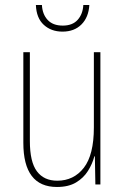

<svg xmlns="http://www.w3.org/2000/svg" viewBox="-20 -828 498 765"><path d="M380 -620V-93H360L358 -205H356Q348 -175 330.5 -147Q313 -119 283 -101Q253 -83 207 -83Q73 -83 73 -259V-620H99V-266Q99 -183 127 -145.5Q155 -108 208 -108Q274 -108 314 -159.5Q354 -211 354 -320V-620ZM336 -808Q333 -759 304.5 -730.5Q276 -702 229 -702Q184 -702 154.5 -729Q125 -756 123 -808H147Q149 -771 170 -748.5Q191 -726 230 -726Q269 -726 289.5 -749Q310 -772 312 -808Z"/></svg>

Font: Noto Sans Telugu UI Condensed Thin
Style: Regular
Weight: 100
Width: 3
Designer: Jelle Bosma - Monotype Design Team
Foundry: Monotype Imaging Inc.
Version: Version 2.005; ttfautohint (v1.8.4.7-5d5b)